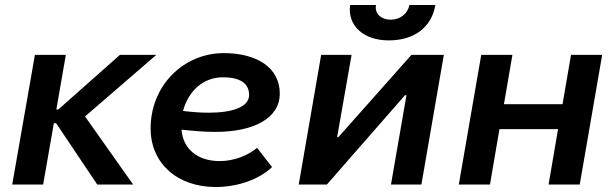

<svg xmlns="http://www.w3.org/2000/svg" viewBox="-20 -740 2465 770"><path d="M29 0H153L196 -246H205L370 0H514L321 -273L607 -520H461L214 -301H206L244 -520H120Z M845 10C934 10 1020 -21 1071 -70L1011 -147C975 -117 920 -94 861 -94C774 -94 714 -141 708 -220C754 -215 800 -211 844 -211C993 -211 1102 -263 1102 -365C1102 -470 1008 -527 878 -527C714 -527 584 -395 584 -225C584 -85 691 10 845 10ZM714 -295C735 -374 794 -430 874 -430C944 -430 979 -405 979 -359C979 -310 910 -288 817 -288C783 -288 748 -291 714 -295Z M1178 0H1291L1604 -358H1610L1548 0H1670L1760 -520H1630L1337 -190H1332L1390 -520H1268ZM1539 -578C1642 -578 1711 -631 1726 -720H1622C1615 -685 1585 -661 1546 -661C1509 -661 1481 -686 1488 -720H1384C1373 -637 1438 -578 1539 -578Z M2270 -520 2236 -322H2001L2035 -520H1910L1820 0H1945L1983 -222H2218L2180 0H2305L2395 -520Z"/></svg>

Font: Fixel Display 20240404 SemiBold
Style: Italic
Weight: 600
Italic angle: -10°
Designer: AlfaBravo + MacPaw
Foundry: Kyrylo Tkachov, Marchela Mozhyna, Serhii Makarenko, Maria Weinstein, Zakhar Kryvoshyya
Version: Version 1.211;Glyphs 3.2 (3225)